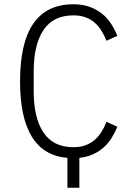

<svg xmlns="http://www.w3.org/2000/svg" viewBox="-20 -730 640 900"><path d="M296 10Q74 -8 74 -349Q74 -710 324 -710Q367 -710 400 -698Q433 -686 458 -666Q483 -646 500.5 -619Q518 -592 530 -562L479 -539Q469 -564 455.5 -586Q442 -608 423.5 -624Q405 -640 380.5 -649Q356 -658 324 -658Q230 -658 184 -589.5Q138 -521 138 -396V-302Q138 -177 184 -108.5Q230 -40 324 -40Q356 -40 380.5 -49Q405 -58 423.5 -74Q442 -90 455.5 -111.5Q469 -133 479 -159L530 -136Q519 -109 503.5 -84Q488 -59 466.5 -39.5Q445 -20 416.5 -7Q388 6 352 10V150H296Z"/></svg>

Font: IBM Plex Mono Light
Style: Regular
Weight: 300
Monospace: yes
Designer: Mike Abbink, Paul van der Laan, Pieter van Rosmalen
Foundry: Bold Monday
Version: Version 2.3